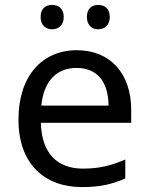

<svg xmlns="http://www.w3.org/2000/svg" viewBox="-20 -750 604 780"><path d="M145 -681C145 -647 166 -631 192 -631C217 -631 239 -647 239 -681C239 -716 217 -730 192 -730C166 -730 145 -716 145 -681ZM333 -681C333 -647 354 -631 379 -631C404 -631 426 -647 426 -681C426 -716 404 -730 379 -730C354 -730 333 -716 333 -681ZM292 -546C150 -546 55 -440 55 -264C55 -85 160 10 313 10C386 10 434 -1 489 -25V-102C433 -78 385 -65 317 -65C210 -65 149 -130 146 -251H513V-304C513 -450 429 -546 292 -546ZM291 -474C380 -474 420 -412 421 -321H148C157 -417 207 -474 291 -474Z"/></svg>

Font: Noto Sans Arabic
Style: Regular
Weight: 400
Designer: Monotype Design Team, Nadine Chahine, Nizar Qandah and Khaled Hosny
Foundry: Monotype Imaging Inc.
Version: Version 2.012